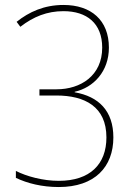

<svg xmlns="http://www.w3.org/2000/svg" viewBox="-20 -744 543 774"><path d="M419 -552C419 -663 347 -724 236 -724C158 -724 97 -696 47 -656L62 -636C115 -677 170 -699 236 -699C330 -699 392 -650 392 -552C392 -439 305 -384 208 -384H139V-359H207C322 -359 409 -314 409 -190C409 -82 343 -15 217 -15C153 -15 87 -33 44 -55V-27C90 -5 149 10 217 10C362 10 437 -71 437 -190C437 -297 378 -355 281 -372V-374C357 -391 419 -456 419 -552Z"/></svg>

Font: Noto Sans Arabic SemCond Thin
Style: Regular
Weight: 100
Width: 4
Designer: Monotype Design Team, Nadine Chahine, Nizar Qandah and Khaled Hosny
Foundry: Monotype Imaging Inc.
Version: Version 2.012